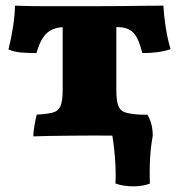

<svg xmlns="http://www.w3.org/2000/svg" viewBox="-20 -480 634 680"><path d="M98 3Q98 -12 102 -35Q106 -58 110 -74Q146 -76 166 -81Q186 -86 194 -104Q202 -122 202 -162V-401H392V-162Q392 -125 398.5 -106.5Q405 -88 423 -82Q441 -76 476 -74Q481 -58 483.5 -36Q486 -14 486 3Q465 1 418.5 0.5Q372 0 311 0Q271 0 229 0.5Q187 1 152 1.5Q117 2 98 3ZM109 -292Q81 -292 55.5 -294Q30 -296 10 -305Q19 -340 26 -384Q33 -428 33 -460Q61 -459 86 -458.5Q111 -458 139.5 -458Q168 -458 206.5 -458Q245 -458 300 -458Q363 -458 407 -458.5Q451 -459 486.5 -459.5Q522 -460 559 -460Q560 -429 566.5 -386Q573 -343 584 -306Q565 -299 539.5 -295.5Q514 -292 484 -292Q471 -345 452 -364.5Q433 -384 395 -384H210Q185 -384 165.5 -375.5Q146 -367 132.5 -347Q119 -327 109 -292ZM389 170Q391 129 387 76.5Q383 24 372 -34L420 -74H502Q521 -43 521 1Q514 38 511.5 82Q509 126 511 170Q486 180 452 180Q418 180 389 170Z"/></svg>

Font: Vollkorn Black
Style: Regular
Weight: 900
Designer: Friedrich Althausen
Foundry: Friedrich Althausen
Version: Version 5.000